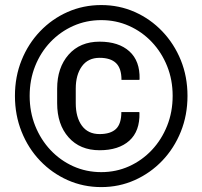

<svg xmlns="http://www.w3.org/2000/svg" viewBox="-20 -741 811 771"><path d="M386.7 10.3Q314.5 10.3 251.5 -17.8Q188.5 -45.9 140.9 -95.7Q93.3 -145.5 66.7 -212.2Q40 -278.8 40 -356Q40 -433.1 66.7 -499.3Q93.3 -565.4 140.9 -615.2Q188.5 -665 251.5 -692.9Q314.5 -720.7 386.7 -720.7Q458.5 -720.7 521.2 -692.9Q584 -665 631.6 -615.2Q679.2 -565.4 706.1 -499.3Q732.9 -433.1 732.9 -356Q732.9 -278.8 706.1 -212.2Q679.2 -145.5 631.6 -95.7Q584 -45.9 521.2 -17.8Q458.5 10.3 386.7 10.3ZM386.7 -49.8Q446.3 -49.8 498.3 -73.2Q550.3 -96.7 589.6 -138.4Q628.9 -180.2 651.1 -235.8Q673.3 -291.5 673.3 -356Q673.3 -420.4 651.1 -475.6Q628.9 -530.8 589.6 -572.3Q550.3 -613.8 498.3 -637Q446.3 -660.2 386.7 -660.2Q326.7 -660.2 274.4 -637Q222.2 -613.8 182.6 -572.3Q143.1 -530.8 121.1 -475.6Q99.1 -420.4 99.1 -356Q99.1 -291.5 121.3 -235.8Q143.6 -180.2 182.9 -138.4Q222.2 -96.7 274.4 -73.2Q326.7 -49.8 386.7 -49.8ZM379.9 -137.7Q301.3 -137.7 255.4 -189.5Q209.5 -241.2 209.5 -326.7V-384.8Q209.5 -469.2 255.4 -521.5Q301.3 -573.7 379.9 -573.7Q456.5 -573.7 499.5 -534.9Q542.5 -496.1 540.5 -423.3L539.6 -420.4H467.8Q467.8 -466.8 445.8 -487.8Q423.8 -508.8 379.9 -508.8Q333.5 -508.8 308.8 -474.6Q284.2 -440.4 284.2 -385.3V-326.7Q284.2 -270 308.8 -236.3Q333.5 -202.6 379.9 -202.6Q423.8 -202.6 445.6 -223.1Q467.3 -243.7 467.3 -291H539.1L540 -288.1Q542 -214.4 499.3 -176Q456.5 -137.7 379.9 -137.7Z"/></svg>

Font: Roboto Slab Medium
Style: Regular
Weight: 500
Designer: Google
Version: Version 2.001; ttfautohint (v1.8.3)